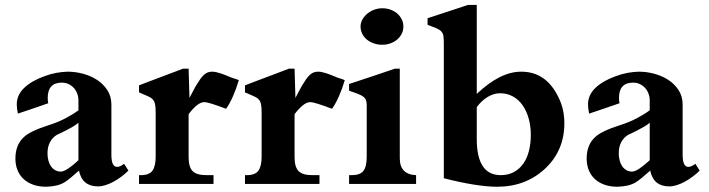

<svg xmlns="http://www.w3.org/2000/svg" viewBox="-20 -728 2808 760"><path d="M290.5 -242.2Q282.7 -234.9 268.8 -226.8Q254.9 -218.8 241.2 -211.7Q227.5 -204.6 217 -199.7Q206.5 -194.8 205.1 -194.3Q187 -183.1 177.5 -164.6Q168 -146 168 -121.1Q168 -106 171.6 -92.5Q175.3 -79.1 181.9 -69.6Q188.5 -60.1 198.5 -54.4Q208.5 -48.8 220.7 -48.8Q231.9 -48.8 250.2 -61Q268.6 -73.2 290.5 -93.8ZM488.3 -52.7Q475.6 -40 460.2 -28.6Q444.8 -17.1 429 -8.5Q413.1 0 397.5 4.9Q381.8 9.8 367.7 9.8Q337.4 9.8 318.4 -5.4Q299.3 -20.5 292.5 -52.7Q254.9 -18.6 235.4 -6.3Q220.7 2.4 202.1 6.6Q183.6 10.7 162.6 11.2Q134.8 11.2 112.3 3.4Q89.8 -4.4 74 -18.8Q58.1 -33.2 49.6 -54Q41 -74.7 41 -100.1Q41 -153.8 73.2 -184.1Q85.9 -196.8 110.8 -208.7Q135.7 -220.7 172.4 -232.4Q208.5 -243.7 238.8 -259.5Q269 -275.4 290.5 -291.5V-330.1Q290.5 -344.7 285.6 -357.7Q280.8 -370.6 272 -380.1Q263.2 -389.6 251.2 -395.3Q239.3 -400.9 224.6 -400.9Q168.9 -400.9 168.9 -340.3Q168.9 -335 169.4 -329.6Q169.9 -324.2 170.9 -319.3Q143.6 -309.6 111.6 -298.8Q79.6 -288.1 50.8 -278.3Q46.4 -298.3 46.4 -314.9Q46.4 -351.6 75 -379.4Q103.5 -407.2 154.3 -425.8Q180.2 -435.5 203.6 -439.7Q227.1 -443.8 247.6 -444.3Q278.3 -444.3 309.1 -436Q339.8 -427.7 364.7 -411.4Q389.6 -395 405.3 -370.6Q420.9 -346.2 420.9 -314V-115.2Q420.9 -67.4 443.4 -67.4Q448.7 -67.4 455.6 -70.1Q462.4 -72.8 471.2 -79.6Z M825.2 -34.7V0H530.3V-34.7H537.6Q570.8 -34.7 583.5 -52.5Q596.2 -70.3 596.2 -107.9V-280.8Q596.2 -303.7 593.8 -315.7Q591.3 -327.6 584.2 -335Q577.1 -342.3 564.2 -347.7Q551.3 -353 530.3 -362.3V-390.1Q535.2 -392.1 548.6 -397.2Q562 -402.3 580.1 -409.2Q598.1 -416 618.4 -423.6Q638.7 -431.2 656.5 -438Q674.3 -444.8 687.3 -449.7Q700.2 -454.6 704.1 -456.1H726.6L730 -340.3Q731.4 -343.3 735.4 -350.8Q739.3 -358.4 743.7 -366.5Q748 -374.5 751.5 -381.1Q754.9 -387.7 755.4 -388.2Q765.1 -404.3 772.9 -415.3Q780.8 -426.3 788.1 -432.6Q795.4 -439 803.2 -441.7Q811 -444.3 819.8 -444.3Q828.1 -444.3 837.2 -442.1Q846.2 -439.9 855.2 -437Q864.3 -434.1 873 -430.4Q881.8 -426.8 889.2 -423.8Q897.9 -419.9 907.5 -417.2Q917 -414.6 925.3 -410.6Q915 -376 902.1 -346.7Q889.2 -317.4 875 -297.4Q841.3 -310.1 819.6 -316.9Q797.9 -323.7 788.6 -323.7Q774.9 -323.7 759 -311Q743.2 -298.3 726.6 -275.9V-105.5Q726.6 -67.4 742.2 -51Q757.8 -34.7 796.9 -34.7Z M1244.6 -34.7V0H949.7V-34.7H957Q990.2 -34.7 1002.9 -52.5Q1015.6 -70.3 1015.6 -107.9V-280.8Q1015.6 -303.7 1013.2 -315.7Q1010.7 -327.6 1003.7 -335Q996.6 -342.3 983.6 -347.7Q970.7 -353 949.7 -362.3V-390.1Q954.6 -392.1 968 -397.2Q981.4 -402.3 999.5 -409.2Q1017.6 -416 1037.8 -423.6Q1058.1 -431.2 1075.9 -438Q1093.8 -444.8 1106.7 -449.7Q1119.6 -454.6 1123.5 -456.1H1146L1149.4 -340.3Q1150.9 -343.3 1154.8 -350.8Q1158.7 -358.4 1163.1 -366.5Q1167.5 -374.5 1170.9 -381.1Q1174.3 -387.7 1174.8 -388.2Q1184.6 -404.3 1192.4 -415.3Q1200.2 -426.3 1207.5 -432.6Q1214.8 -439 1222.7 -441.7Q1230.5 -444.3 1239.3 -444.3Q1247.6 -444.3 1256.6 -442.1Q1265.6 -439.9 1274.7 -437Q1283.7 -434.1 1292.5 -430.4Q1301.3 -426.8 1308.6 -423.8Q1317.4 -419.9 1326.9 -417.2Q1336.4 -414.6 1344.7 -410.6Q1334.5 -376 1321.5 -346.7Q1308.6 -317.4 1294.4 -297.4Q1260.7 -310.1 1239 -316.9Q1217.3 -323.7 1208 -323.7Q1194.3 -323.7 1178.5 -311Q1162.6 -298.3 1146 -275.9V-105.5Q1146 -67.4 1161.6 -51Q1177.2 -34.7 1216.3 -34.7Z M1493.2 -695.3Q1510.3 -695.3 1525.4 -689.9Q1540.5 -684.6 1551.8 -675Q1563 -665.5 1569.8 -652.3Q1576.7 -639.2 1576.7 -623Q1576.7 -606.9 1569.8 -593.8Q1563 -580.6 1551.5 -571Q1540 -561.5 1524.9 -556.2Q1509.8 -550.8 1493.2 -550.8Q1475.6 -550.8 1460 -556.2Q1444.3 -561.5 1432.6 -571Q1420.9 -580.6 1414.1 -594Q1407.2 -607.4 1407.2 -623Q1407.2 -637.7 1414.6 -650.9Q1421.9 -664.1 1434.1 -674.1Q1446.3 -684.1 1461.7 -689.7Q1477.1 -695.3 1493.2 -695.3ZM1627 0H1361.8V-34.7H1373Q1404.8 -34.7 1418.2 -51.3Q1431.6 -67.9 1431.6 -107.9V-311Q1431.6 -323.7 1428.7 -331.5Q1425.8 -339.4 1418.2 -345.2Q1410.6 -351.1 1397 -356.4Q1383.3 -361.8 1361.8 -369.1V-395.5Q1405.3 -409.7 1452.4 -425.5Q1499.5 -441.4 1543 -456.1H1562.5V-101.1Q1562.5 -68.8 1579.1 -52.2Q1595.7 -35.6 1627 -34.7Z M1867.2 -177.7Q1867.2 -34.7 1961.9 -34.7Q1990.7 -34.7 2012.7 -46.1Q2034.7 -57.6 2050 -78.4Q2065.4 -99.1 2073.2 -128.7Q2081.1 -158.2 2081.1 -194.3Q2081.1 -229.5 2072.5 -259.5Q2064 -289.6 2048.3 -311.8Q2032.7 -334 2010 -346.4Q1987.3 -358.9 1959.5 -358.9Q1935.1 -358.9 1911.1 -344.7Q1887.2 -330.6 1867.2 -304.2ZM1736.8 -552.7Q1736.8 -572.8 1735.4 -584.2Q1733.9 -595.7 1727.3 -603Q1720.7 -610.4 1708 -616Q1695.3 -621.6 1672.4 -629.9V-655.8Q1675.8 -656.7 1688 -660.9Q1700.2 -665 1716.8 -670.4Q1733.4 -675.8 1752.4 -682.1Q1771.5 -688.5 1788.1 -693.8Q1804.7 -699.2 1816.9 -703.4Q1829.1 -707.5 1832.5 -708.5H1867.2V-356.4Q1914.6 -400.9 1958 -422.6Q2001.5 -444.3 2043.5 -444.3Q2142.1 -444.3 2190.9 -342.3Q2202.6 -318.8 2208.3 -293.2Q2213.9 -267.6 2213.9 -240.2Q2213.9 -131.8 2137.7 -60.5Q2061 11.2 1947.8 11.2Q1907.7 11.2 1853.5 2.4Q1799.3 -6.3 1736.8 -22.5Z M2551.8 -242.2Q2543.9 -234.9 2530 -226.8Q2516.1 -218.8 2502.4 -211.7Q2488.8 -204.6 2478.3 -199.7Q2467.8 -194.8 2466.3 -194.3Q2448.2 -183.1 2438.7 -164.6Q2429.2 -146 2429.2 -121.1Q2429.2 -106 2432.9 -92.5Q2436.5 -79.1 2443.1 -69.6Q2449.7 -60.1 2459.7 -54.4Q2469.7 -48.8 2481.9 -48.8Q2493.2 -48.8 2511.5 -61Q2529.8 -73.2 2551.8 -93.8ZM2749.5 -52.7Q2736.8 -40 2721.4 -28.6Q2706.1 -17.1 2690.2 -8.5Q2674.3 0 2658.7 4.9Q2643.1 9.8 2628.9 9.8Q2598.6 9.8 2579.6 -5.4Q2560.5 -20.5 2553.7 -52.7Q2516.1 -18.6 2496.6 -6.3Q2481.9 2.4 2463.4 6.6Q2444.8 10.7 2423.8 11.2Q2396 11.2 2373.5 3.4Q2351.1 -4.4 2335.2 -18.8Q2319.3 -33.2 2310.8 -54Q2302.2 -74.7 2302.2 -100.1Q2302.2 -153.8 2334.5 -184.1Q2347.2 -196.8 2372.1 -208.7Q2397 -220.7 2433.6 -232.4Q2469.7 -243.7 2500 -259.5Q2530.3 -275.4 2551.8 -291.5V-330.1Q2551.8 -344.7 2546.9 -357.7Q2542 -370.6 2533.2 -380.1Q2524.4 -389.6 2512.5 -395.3Q2500.5 -400.9 2485.8 -400.9Q2430.2 -400.9 2430.2 -340.3Q2430.2 -335 2430.7 -329.6Q2431.2 -324.2 2432.1 -319.3Q2404.8 -309.6 2372.8 -298.8Q2340.8 -288.1 2312 -278.3Q2307.6 -298.3 2307.6 -314.9Q2307.6 -351.6 2336.2 -379.4Q2364.7 -407.2 2415.5 -425.8Q2441.4 -435.5 2464.8 -439.7Q2488.3 -443.8 2508.8 -444.3Q2539.6 -444.3 2570.3 -436Q2601.1 -427.7 2626 -411.4Q2650.9 -395 2666.5 -370.6Q2682.1 -346.2 2682.1 -314V-115.2Q2682.1 -67.4 2704.6 -67.4Q2710 -67.4 2716.8 -70.1Q2723.6 -72.8 2732.4 -79.6Z"/></svg>

Font: XB Niloofar
Style: Bold
Weight: 700
Designer: Behnam
Foundry: Irmug
Version: Version 7.201 2008